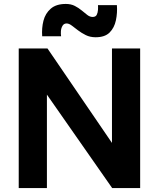

<svg xmlns="http://www.w3.org/2000/svg" viewBox="-20 -954 806 974"><path d="M75 0V-708H221L548 -229V-708H691V0H549L218 -474V0ZM465 -765Q437 -765 415 -776Q393 -787 376 -800Q359 -813 344.5 -824Q330 -835 318 -835Q304 -835 297 -823Q290 -811 289 -796Q288 -781 290 -770H194Q191 -812 200.5 -849Q210 -886 237.5 -910Q265 -934 314 -934Q340 -934 359.5 -924Q379 -914 394.5 -901Q410 -888 423 -878Q436 -868 450 -868Q465 -868 470.5 -878.5Q476 -889 477 -903.5Q478 -918 477 -928H573Q576 -889 568 -851Q560 -813 536 -789Q512 -765 465 -765Z"/></svg>

Font: Onest
Style: Bold
Weight: 700
Designer: Dmitri Voloshin, Andrey Kudryavtsev
Foundry: Dmitri Voloshin, Andrey Kudryavtsev
Version: Version 1.000;gftools[0.9.33]